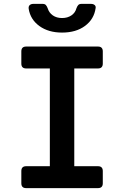

<svg xmlns="http://www.w3.org/2000/svg" viewBox="-20 -970 640 990"><path d="M115 0Q90 0 90 -25V-88Q90 -113 115 -113H237V-617H115Q90 -617 90 -642V-705Q90 -730 115 -730H485Q510 -730 510 -705V-642Q510 -617 485 -617H363V-113H485Q510 -113 510 -88V-25Q510 0 485 0ZM300 -802Q230 -802 183.5 -835.5Q137 -869 128 -924Q126 -937 133 -943.5Q140 -950 152 -950H200Q211 -950 216.5 -944Q222 -938 226 -927Q233 -904 252.5 -890.5Q272 -877 300 -877Q328 -877 348 -890.5Q368 -904 374 -927Q378 -938 383.5 -944Q389 -950 400 -950H449Q461 -950 468 -944Q475 -938 473 -928Q465 -871 418.5 -836.5Q372 -802 300 -802Z"/></svg>

Font: Pitagon Sans Mono
Style: Bold
Weight: 700
Monospace: yes
Designer: Travis Tran
Foundry: Pitagon
Version: Version 1.001; ttfautohint (v1.8.4.7-5d5b);gftools[0.9.26]